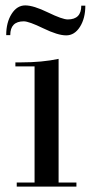

<svg xmlns="http://www.w3.org/2000/svg" viewBox="-20 -691 340 711"><path d="M197 -15H263V0H42V-15H108V-445H37V-460H58Q136 -460 197 -473ZM231 -619Q281 -619 281 -670H296Q296 -623 276 -591.5Q256 -560 225 -560Q194 -560 140.5 -586Q87 -612 68 -612Q18 -612 18 -561H3Q3 -608 23 -639.5Q43 -671 73.5 -671Q104 -671 157.5 -645Q211 -619 231 -619Z"/></svg>

Font: Elsie
Style: Regular
Weight: 400
Designer: Alejandro Inler
Foundry: Alejandro Inler
Version: 1.002